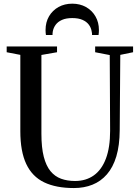

<svg xmlns="http://www.w3.org/2000/svg" viewBox="-20 -990 738 1020"><path d="M372.5 9Q277.5 9 214.2 -21.5Q151 -52 119.5 -118.8Q88 -185.5 88 -293V-698.5L15.5 -712.5V-743H283V-712.5L200 -698V-279.5Q200 -206 212.5 -157.5Q225 -109 248.2 -80.8Q271.5 -52.5 304.5 -40.5Q337.5 -28.5 378.5 -28.5Q437 -28.5 478.8 -58.5Q520.5 -88.5 542.8 -147.8Q565 -207 565 -295L563 -697.5L485.5 -712.5V-743H687V-712.5L619 -698.5L616 -299Q615.5 -217.5 598 -159.2Q580.5 -101 548 -63.8Q515.5 -26.5 471.2 -8.8Q427 9 372.5 9ZM364 -970.5Q404.5 -970.5 436.5 -952.8Q468.5 -935 487 -903.2Q505.5 -871.5 505.5 -830.5Q505.5 -823.5 505 -817.2Q504.5 -811 503.5 -804H469Q469 -808 468.8 -813Q468.5 -818 467 -823Q464 -842.5 452.2 -858.5Q440.5 -874.5 418.8 -884.2Q397 -894 364 -894Q331 -894 309.2 -884.2Q287.5 -874.5 275.8 -858.5Q264 -842.5 260.5 -823Q259.5 -818 259.2 -813Q259 -808 259 -804H224Q223 -811 222.5 -817.2Q222 -823.5 222 -830.5Q222 -872 240.5 -903.5Q259 -935 291 -952.8Q323 -970.5 364 -970.5Z"/></svg>

Font: Merriweather 96pt
Style: Regular
Weight: 400
Version: Version 2.100